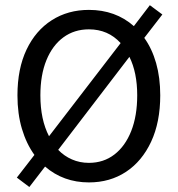

<svg xmlns="http://www.w3.org/2000/svg" viewBox="-20 -707 701 757"><path d="M95.7 30.3 46.4 -6.8 115.7 -96.2Q84 -140.1 66.4 -199.2Q48.8 -258.3 48.8 -331.1Q48.8 -436 84.7 -511.5Q120.6 -586.9 184.3 -627.4Q248 -668 330.6 -668Q435.1 -668 507.8 -604L570.8 -686.5L620.1 -649.9L548.8 -557.6Q579.1 -515.6 595.5 -458.3Q611.8 -400.9 611.8 -331.1Q611.8 -225.6 575.9 -148.4Q540 -71.3 476.8 -29.5Q413.6 12.2 330.6 12.2Q230 12.2 157.7 -50.3ZM330.6 -64.9Q388.2 -64.9 430.9 -97.7Q473.6 -130.4 497.3 -190.2Q521 -250 521 -331.1Q521 -420.9 490.2 -482.9L209.5 -116.2Q232.9 -91.8 263.7 -78.4Q294.4 -64.9 330.6 -64.9ZM173.3 -169.9 455.6 -537.1Q406.2 -591.3 330.6 -591.3Q272.9 -591.3 230 -559.8Q187 -528.3 163.1 -470Q139.2 -411.6 139.2 -331.1Q139.2 -235.4 173.3 -169.9Z"/></svg>

Font: Varta Medium
Style: Regular
Weight: 500
Designer: Joana Correia, Viktoriya Grabowska, Eben Sorkin
Foundry: Sorkin Type Co.
Version: Version 1.004